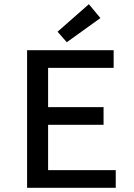

<svg xmlns="http://www.w3.org/2000/svg" viewBox="-20 -894 640 914"><path d="M109 0V-655H521V-571H209V-384H473V-300H209V-84H531V0ZM298 -693 254 -743 403 -874 458 -808Z"/></svg>

Font: TypoPRO Source Code Pro
Style: Regular
Weight: 500
Monospace: yes
Designer: Paul D. Hunt, Teo Tuominen
Foundry: Adobe Systems Incorporated
Version: Version 2.010;PS 1.0;hotconv 1.0.84;makeotf.lib2.5.63406